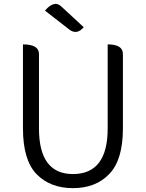

<svg xmlns="http://www.w3.org/2000/svg" viewBox="-20 -962 756 995"><path d="M169 -60Q99 -133 99 -297V-732Q182 -732 182 -682V-296Q182 -60 358 -60Q538 -60 538 -296V-732Q617 -732 617 -682V-297Q617 -133 546 -60Q476 13 358 13Q240 13 169 -60ZM414 -821Q378 -779 339 -809L213 -907Q261 -963 297 -929L414 -821Z"/></svg>

Font: Swei Half Moon CJK TC
Style: DemiLight
Weight: 350
Version: Version 2.125